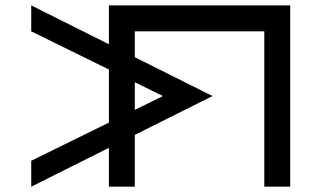

<svg xmlns="http://www.w3.org/2000/svg" viewBox="-20 -704 1212 724"><path d="M488.3 -488.3 781.2 -341.8 488.3 -195.3V0H390.6V-146.5L97.7 0V-97.7L390.6 -241.7V-441.9L97.7 -585.9V-683.6L390.6 -537.1V-683.6H1074.2V0H976.6V-585.9H488.3ZM488.3 -289.6 594.2 -341.8 488.3 -394Z"/></svg>

Font: BabelStone Pigpen
Style: Regular
Weight: 400
Designer: Andrew West
Foundry: BabelStone
Version: Version 1.02 November 6, 2013